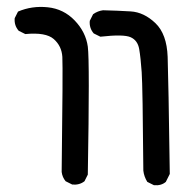

<svg xmlns="http://www.w3.org/2000/svg" viewBox="-20 -418 540 567"><path d="M193.4 127 173.8 117.2Q164.1 105.5 162.1 89.8Q166 -217.8 164.1 -250Q162.1 -282.2 138.7 -302.7Q115.2 -323.2 54.7 -317.4L35.2 -327.1Q21.5 -342.8 23.4 -364.3L33.2 -383.8Q74.2 -401.4 121.1 -396.5Q168 -391.6 200.7 -357.4Q233.4 -323.2 239.3 -280.3Q245.1 -237.3 239.3 97.7L229.5 117.2Q214.8 128.9 193.4 127ZM434.6 128.9 415 119.1Q405.3 103.5 403.3 85.9Q401.4 -163.1 398.4 -205.1Q395.5 -247.1 391.1 -272.9Q386.7 -298.8 365.7 -308.1Q344.7 -317.4 276.4 -309.6L256.8 -319.3Q243.2 -335 245.1 -356.4L254.9 -376Q268.6 -385.7 284.2 -387.7Q327.1 -386.7 366.2 -384.3Q405.3 -381.8 439 -349.6Q472.7 -317.4 475.1 -250Q477.5 -182.6 481.4 95.7L469.7 119.1Q456.1 130.9 434.6 128.9Z"/></svg>

Font: JasonHandwriting2
Style: Regular
Weight: 400
Version: Version 1.05.10